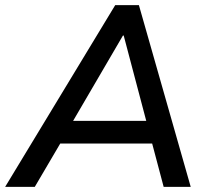

<svg xmlns="http://www.w3.org/2000/svg" viewBox="-42 -725 816 745"><path d="M-22 0 405 -705H497L698 0H593L541 -196L580 -168H158L207 -194L93 0ZM435 -587 230 -236 208 -256H558L531 -235L438 -587Z"/></svg>

Font: Nunito Sans 10pt SemiBold
Style: Italic
Weight: 600
Italic angle: -9°
Designer: Vernon Adams
Foundry: Vernon Adams
Version: Version 3.101;gftools[0.9.27]